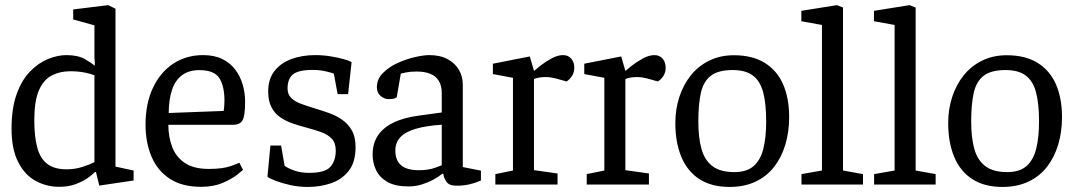

<svg xmlns="http://www.w3.org/2000/svg" viewBox="-20 -719 4186 748"><path d="M210 8.8Q161.9 8.8 119.3 -14.1Q76.7 -37 50.9 -87.4Q25 -137.8 25 -217.8Q25 -297.5 45 -352.8Q65 -408 97.6 -441.1Q130.2 -474.2 167.4 -489.2Q204.5 -504.3 238.8 -504.3Q283.7 -504.3 310.9 -488.6Q338.2 -472.9 348.9 -462.7L349.4 -477.5L347.9 -492V-620.3L265.2 -643.3V-682.2L401.6 -699L429.9 -685V-69.9L500.5 -54.7V-15.8L366.8 4L354 -48.2L350.2 -49.1Q341.7 -39.6 322.3 -25.9Q303 -12.2 274.9 -1.7Q246.8 8.8 210 8.8ZM239.3 -59.4Q273.1 -59.4 303.1 -69.4Q333.2 -79.4 347.9 -87.3V-425.7Q334.6 -431.4 309.5 -436.4Q284.5 -441.4 253.6 -441.4Q213 -441.4 181.1 -424.7Q149.2 -407.9 131.4 -366.5Q113.6 -325.1 113.6 -250.2Q113.6 -186.4 125.3 -143.7Q137 -101 164.5 -80.2Q192.1 -59.4 239.3 -59.4Z M763.3 8.8Q689.5 8.8 641.5 -22.6Q593.4 -54 570.2 -109Q547 -164 547 -233.3Q547 -315.3 575.5 -376.2Q604 -437.1 654.7 -470.7Q705.4 -504.3 771.2 -504.3Q815.1 -504.3 846.1 -489Q877 -473.7 896.6 -447.6Q916.2 -421.6 925.5 -389.3Q934.9 -357.1 934.9 -322.3Q934.9 -267.9 925 -250.3Q915 -232.7 887.2 -232.7H635.8Q636 -185.7 650.7 -146.7Q665.5 -107.6 700 -84.3Q734.6 -60.9 793.1 -60.9Q847.9 -60.9 878.7 -71.9Q909.4 -82.9 912.6 -84.9L926.9 -57.2Q923.7 -54 903.2 -37.8Q882.6 -21.5 847.2 -6.4Q811.8 8.8 763.3 8.8ZM637.3 -278.8 851.4 -286.8Q854.4 -304.8 854.4 -326.8Q854.4 -383.9 834.4 -414.8Q814.3 -445.8 756.5 -445.8Q716 -445.8 689.4 -426.2Q662.9 -406.6 650.3 -369.3Q637.6 -332 637.3 -278.8Z M1179.8 9.3Q1143.6 9.3 1111.2 2.1Q1078.8 -5.1 1055 -14.2Q1031.2 -23.4 1021.9 -30.1L1033.4 -152.1H1075.1L1088.8 -72.8Q1101.5 -63.7 1126.2 -54.7Q1150.9 -45.6 1185 -45.6Q1247.1 -45.6 1267.6 -69.6Q1288.1 -93.7 1288.1 -132.4Q1288.1 -162.4 1272.2 -179Q1256.2 -195.5 1230.1 -204.7Q1203.9 -213.8 1174.5 -221.7Q1147.4 -228.7 1120.9 -237.7Q1094.5 -246.8 1073 -261.2Q1051.4 -275.6 1038.1 -300.2Q1024.8 -324.8 1024.8 -362.8Q1024.8 -410.5 1049.1 -442Q1073.4 -473.5 1115 -488.9Q1156.7 -504.3 1207.3 -504.3Q1239.3 -504.3 1268.3 -499.5Q1297.4 -494.8 1319.1 -488.6Q1340.7 -482.4 1349.7 -477.1L1336.2 -352.2H1295.3L1280.7 -431.9Q1275.1 -434.9 1250.4 -440.8Q1225.8 -446.6 1198.8 -446.6Q1142.5 -446.6 1121.4 -429.2Q1100.3 -411.8 1100.3 -374Q1100.3 -350.9 1114.9 -336.9Q1129.5 -322.9 1153.8 -314.2Q1178.2 -305.4 1206.5 -296.6Q1233.7 -288.6 1262 -278.5Q1290.2 -268.4 1313.4 -252.2Q1336.7 -235.9 1350.9 -210.6Q1365.2 -185.3 1365.2 -146.2Q1365.2 -87.5 1338.9 -53.7Q1312.5 -19.9 1270.2 -5.3Q1227.8 9.3 1179.8 9.3Z M1571.3 7.3Q1520.2 7.3 1489.7 -10Q1459.2 -27.4 1445.4 -55.7Q1431.7 -84 1431.7 -117.2Q1431.7 -159.1 1451.5 -189.9Q1471.3 -220.6 1511.3 -240.6Q1551.4 -260.5 1610.6 -268.4L1701 -280.8V-356.4Q1701 -385.3 1689.5 -403.9Q1678.1 -422.6 1656.5 -431.4Q1635 -440.3 1603.2 -440.3Q1578.5 -440.3 1561.2 -436.7Q1543.9 -433.1 1541.4 -431.9L1525.7 -340.4Q1525.4 -339.4 1518.4 -336.1Q1511.3 -332.8 1494.2 -332.8Q1477.1 -332.8 1462.7 -345.3Q1448.2 -357.8 1448.2 -379Q1448.2 -410.5 1471.4 -434.1Q1494.5 -457.8 1528.9 -473.5Q1563.2 -489.1 1597 -496.7Q1630.8 -504.3 1652.1 -504.3Q1694.9 -504.3 1723.9 -488.5Q1752.9 -472.8 1768 -446.8Q1783 -420.8 1783 -388.9V-68.2L1853.6 -54.2V-16Q1851.5 -15 1838.6 -9.8Q1825.7 -4.7 1805.2 -0.1Q1784.7 4.5 1757.7 4.5Q1730 4.5 1719.3 -10.9Q1708.6 -26.2 1707.1 -41.8H1702.6Q1688.1 -29.8 1667.6 -18.8Q1647.1 -7.8 1623 -0.3Q1598.9 7.3 1571.3 7.3ZM1610.8 -55.9Q1649.4 -55.9 1675 -65.4Q1700.6 -74.9 1701 -75.2V-233.1Q1639.3 -229 1599.2 -217.1Q1559.1 -205.3 1539.7 -184.5Q1520.2 -163.7 1520.2 -132Q1520.2 -55.9 1610.8 -55.9Z M1909.8 0V-40.7L1978.4 -54.7V-415.9L1900.2 -430.4V-470.8L2044 -499.1L2060.5 -442.6Q2066.5 -448.3 2085 -462.9Q2103.5 -477.4 2127.9 -490.9Q2152.3 -504.3 2173.3 -504.3Q2193.6 -504.3 2205.5 -490.5Q2217.3 -476.8 2217.3 -455.2Q2217.3 -437.7 2209.4 -424.7Q2201.6 -411.6 2187.5 -401.5L2145.5 -413.3Q2132.8 -416.4 2123.9 -417.6Q2115 -418.8 2104 -418.8Q2092.8 -418.8 2080.7 -416.8Q2068.7 -414.8 2060.3 -411.1V-56.1L2152.1 -43.2V0Z M2265.8 0V-40.7L2334.4 -54.7V-415.9L2256.2 -430.4V-470.8L2400 -499.1L2416.5 -442.6Q2422.5 -448.3 2441 -462.9Q2459.5 -477.4 2483.9 -490.9Q2508.3 -504.3 2529.3 -504.3Q2549.6 -504.3 2561.5 -490.5Q2573.3 -476.8 2573.3 -455.2Q2573.3 -437.7 2565.4 -424.7Q2557.6 -411.6 2543.5 -401.5L2501.5 -413.3Q2488.8 -416.4 2479.9 -417.6Q2471 -418.8 2460 -418.8Q2448.8 -418.8 2436.7 -416.8Q2424.7 -414.8 2416.3 -411.1V-56.1L2508.1 -43.2V0Z M2822.4 9.3Q2752.5 9.3 2705.4 -20.8Q2658.4 -50.9 2634.7 -107.1Q2611 -163.4 2611 -240Q2611 -293.5 2626.6 -341.3Q2642.2 -389 2671.4 -425.5Q2700.7 -462 2743.3 -482.9Q2785.9 -503.8 2839 -503.8Q2911.1 -503.8 2959 -474.3Q3006.9 -444.8 3030.7 -390.8Q3054.4 -336.8 3054.4 -263Q3054.4 -205.1 3039.6 -155.6Q3024.7 -106 2995.8 -68.9Q2966.9 -31.8 2923.3 -11.3Q2879.8 9.3 2822.4 9.3ZM2840.9 -48.5Q2889.1 -48.5 2916 -72Q2942.9 -95.5 2953.9 -140Q2964.9 -184.4 2964.9 -245.3Q2964.9 -315 2953.2 -359.3Q2941.4 -403.6 2913 -424.8Q2884.6 -446.1 2834.4 -446.1Q2777.6 -446.1 2748.9 -423.6Q2720.2 -401.1 2710.4 -356.8Q2700.6 -312.5 2700.6 -245.3Q2700.6 -182.8 2712.8 -139Q2724.9 -95.2 2755.4 -71.9Q2786 -48.5 2840.9 -48.5Z M3102.4 0V-40.7L3182.2 -54.7V-621.8L3101.9 -636.3V-676.8L3240.6 -699L3264.2 -689.7V-54.7L3342.1 -40.7V0Z M3385.4 0V-40.7L3465.2 -54.7V-621.8L3384.9 -636.3V-676.8L3523.6 -699L3547.2 -689.7V-54.7L3625.1 -40.7V0Z M3885.4 9.3Q3815.5 9.3 3768.4 -20.8Q3721.4 -50.9 3697.7 -107.1Q3674 -163.4 3674 -240Q3674 -293.5 3689.6 -341.3Q3705.2 -389 3734.4 -425.5Q3763.7 -462 3806.3 -482.9Q3848.9 -503.8 3902 -503.8Q3974.1 -503.8 4022 -474.3Q4069.9 -444.8 4093.7 -390.8Q4117.4 -336.8 4117.4 -263Q4117.4 -205.1 4102.6 -155.6Q4087.7 -106 4058.8 -68.9Q4029.9 -31.8 3986.3 -11.3Q3942.8 9.3 3885.4 9.3ZM3903.9 -48.5Q3952.1 -48.5 3979 -72Q4005.9 -95.5 4016.9 -140Q4027.9 -184.4 4027.9 -245.3Q4027.9 -315 4016.2 -359.3Q4004.4 -403.6 3976 -424.8Q3947.6 -446.1 3897.4 -446.1Q3840.6 -446.1 3811.9 -423.6Q3783.2 -401.1 3773.4 -356.8Q3763.6 -312.5 3763.6 -245.3Q3763.6 -182.8 3775.8 -139Q3787.9 -95.2 3818.4 -71.9Q3849 -48.5 3903.9 -48.5Z"/></svg>

Font: Faustina Light
Style: Regular
Weight: 300
Designer: Alfonso Garcia
Foundry: http://www.omnibus-type.com
Version: Version 1.200